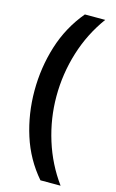

<svg xmlns="http://www.w3.org/2000/svg" viewBox="-132 -766 588 975"><g transform="rotate(15 162.0 -278.0)"><path d="M40 -274Q40 -396 75.5 -509.5Q111 -623 187 -714H294Q225 -620 190 -507Q155 -394 155 -275Q155 -159 190 -47Q225 65 293 158H187Q111 70 75.5 -41.5Q40 -153 40 -274Z"/></g></svg>

Font: Noto Sans Gujarati SemiBold
Style: Regular
Weight: 600
Designer: Jelle Bosma - Monotype Design Team, Universal Thirst
Foundry: Monotype Imaging Inc.
Version: Version 2.106; ttfautohint (v1.8.4.7-5d5b)